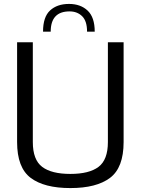

<svg xmlns="http://www.w3.org/2000/svg" viewBox="-20 -951 716 977"><path d="M67 -228V-736H147V-228Q147 -138 194.5 -102Q242 -66 338 -66Q434 -66 481.5 -102Q529 -138 529 -228V-736H609V-228Q609 -98 540 -46Q471 6 338 6Q205 6 136 -46Q67 -98 67 -228ZM462 -790H423Q423 -844 398 -868.5Q373 -893 334 -893Q238 -893 238 -790H199Q199 -865 235 -898Q271 -931 331 -931Q390 -931 426 -897Q462 -863 462 -790Z"/></svg>

Font: Exo
Style: Regular
Weight: 400
Designer: Natanael Gama
Foundry: Natanael Gama
Version: Version 1.500; ttfautohint (v1.6)